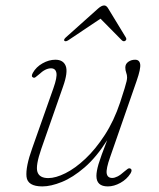

<svg xmlns="http://www.w3.org/2000/svg" viewBox="-20 -676 582 704"><path d="M458 -58Q466.5 -53.5 458.5 -40Q445 -18.5 421.5 -5.5Q398 7.5 375.5 7.5Q333.5 7.5 333.5 -31Q333.5 -47.5 341.2 -74Q349 -100.5 373 -162Q333.5 -99.5 290.2 -62.2Q247 -25 206.8 -8.8Q166.5 7.5 135.5 7.5Q81 7.5 77.2 -28.2Q73.5 -64 98.5 -133.5L176 -353Q190 -392.5 186.8 -409Q183.5 -425.5 167 -425.5Q157 -425.5 146.2 -420.2Q135.5 -415 121.5 -402Q114.5 -396 110 -392.8Q105.5 -389.5 101 -392Q93 -395.5 100.5 -409Q112.5 -430.5 136 -443.8Q159.5 -457 183 -457Q212 -457 221 -434.2Q230 -411.5 211 -358L131.5 -130.5Q110 -68.5 117.2 -45.8Q124.5 -23 157 -23Q184 -23 219.8 -40.8Q255.5 -58.5 293 -93.8Q330.5 -129 364.2 -181Q398 -233 420.5 -300.5Q431.5 -334.5 437 -352.2Q442.5 -370 444.2 -378.2Q446 -386.5 446 -392Q446 -401 442.8 -409.5Q439.5 -418 439.5 -428.5Q439.5 -441.5 450.2 -449.2Q461 -457 475.5 -457Q491.5 -457 494 -440.5Q496.5 -424 481 -379.5L384 -100.5Q368.5 -57 371.2 -40.2Q374 -23.5 391.5 -23.5Q400 -23.5 411 -29Q422 -34.5 437 -48Q443.5 -53.5 448.2 -56.8Q453 -60 458 -58ZM438.5 -526Q433 -522.5 426.5 -528.5L348.5 -607.5L230.5 -528.5Q221 -522.5 216.5 -526Q212 -530 221 -538.5L339.5 -644.5Q352.5 -656 362 -656Q370.5 -656 377 -644.5L441.5 -538.5Q446 -530 438.5 -526Z"/></svg>

Font: Fraunces 9pt S050 Thin
Style: Italic
Weight: 100
Italic angle: -16°
Version: Version 1.000; ttfautohint (v1.8.3)